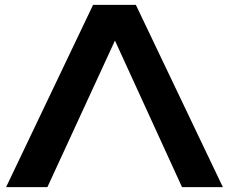

<svg xmlns="http://www.w3.org/2000/svg" viewBox="-20 -770 942 790"><path d="M453 -603 729 0H897L539 -750H363L5 0H175Z"/></svg>

Font: Bounded Med
Style: Regular
Weight: 500
Designer: Vlad Churkin
Version: Version 3.0